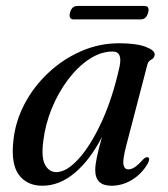

<svg xmlns="http://www.w3.org/2000/svg" viewBox="-20 -598 548 628"><path d="M393 -122Q381 -75.5 383.8 -59.8Q386.5 -44 400 -44Q409.5 -44 420.5 -51Q431.5 -58 448 -76.5Q458 -86 464 -83.5Q472 -80 463.5 -63.5Q444 -29.5 412.2 -10Q380.5 9.5 344.5 9.5Q291.5 9.5 291.5 -42Q291.5 -57.5 296.5 -82.2Q301.5 -107 313.5 -150Q274.5 -74.5 224.5 -32.5Q174.5 9.5 118.5 9.5Q68 9.5 41.5 -26.5Q15 -62.5 24 -140Q30.5 -201 60.2 -257.8Q90 -314.5 137.5 -359.2Q185 -404 244.5 -430.2Q304 -456.5 369.5 -456.5Q425.5 -456.5 456 -445Q486.5 -433.5 486 -419.5Q485 -408 475 -403.2Q465 -398.5 462 -386.5ZM121.5 -136Q114.5 -81.5 127.8 -58.2Q141 -35 164 -35Q198 -35 237.5 -78.8Q277 -122.5 312.8 -200.2Q348.5 -278 371 -380Q381.5 -429.5 348.5 -429.5Q309.5 -429.5 271.8 -404.5Q234 -379.5 202.2 -337.2Q170.5 -295 149.2 -242.8Q128 -190.5 121.5 -136ZM209 -556.5Q214.5 -578.5 233.5 -578.5H452Q470.5 -578.5 464.5 -556.5Q458.5 -534.5 440 -534.5H221.5Q203.5 -534.5 209 -556.5Z"/></svg>

Font: Fraunces 72pt
Style: Italic
Weight: 400
Italic angle: -16°
Version: Version 1.000;[b76b70a41]